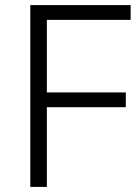

<svg xmlns="http://www.w3.org/2000/svg" viewBox="-20 -734 549 754"><path d="M99 -714H493V-656H164V-371H474V-313H164V0H99Z"/></svg>

Font: OpenSansMMV
Style: Light
Weight: 300
Foundry: Ascender Corporation
Version: Version 4.001